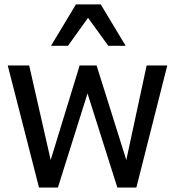

<svg xmlns="http://www.w3.org/2000/svg" viewBox="-20 -838 782 858"><path d="M430.2 -818.4H319.3L208 -633.3H283.7L373.5 -758.3L463.9 -633.3H541.5ZM635.3 -545.4 544.4 -123 411.6 -545.4H335.9L206.5 -123L110.4 -545.4H14.6L154.3 0H238.8L371.1 -420.4L504.4 0H589.4L727.5 -545.4Z"/></svg>

Font: SG Kara Light
Style: Regular
Weight: 400
Designer: Damoon Khanjanzadeh
Version: Version 1.000